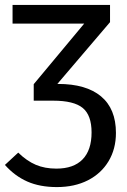

<svg xmlns="http://www.w3.org/2000/svg" viewBox="-20 -547 516 780"><path d="M451 -7Q451 58 421 108Q391 158 337 185.5Q283 213 211 213Q142 213 91 190.5Q40 168 0 123L54 73Q89 107 125.5 122.5Q162 138 209 138Q279 138 315.5 100.5Q352 63 352 -9Q352 -79 316 -108.5Q280 -138 196 -138H117V-205L322 -451H31V-527H427V-457L213 -206H216Q330 -206 390.5 -155.5Q451 -105 451 -7Z"/></svg>

Font: Fira Sans
Style: Regular
Weight: 400
Designer: bBox Type GmbH & Carrois Corporate GbR & Edenspiekermann AG
Foundry: bBox Type GmbH & Carrois Corporate GbR & Edenspiekermann AG
Version: Version 4.301